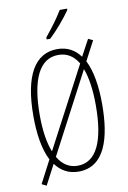

<svg xmlns="http://www.w3.org/2000/svg" viewBox="-107 -1011 753 1133"><g transform="rotate(-10 270.0 -445.0)"><path d="M378 -941V-949H334C303 -898 271 -856 228 -803V-791H249C289 -828 346 -894 378 -941ZM484 -358C484 -467 469 -559 436 -623L497 -739L469 -752L416 -654C384 -698 339 -724 279 -724C145 -724 72 -602 72 -358C72 -256 85 -160 121 -91L50 45L78 59L141 -61C173 -17 218 10 279 10C436 10 484 -156 484 -358ZM110 -358C110 -569 165 -689 279 -689C331 -689 370 -664 398 -617L144 -135C122 -189 110 -264 110 -358ZM446 -358C446 -141 391 -25 279 -25C229 -25 189 -51 161 -99L414 -580C435 -526 446 -451 446 -358Z"/></g></svg>

Font: Noto Sans ExtraCondensed ExtraLight
Style: Regular
Weight: 200
Width: 2
Designer: Monotype Design Team
Foundry: Monotype Imaging Inc.
Version: Version 2.013